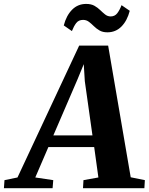

<svg xmlns="http://www.w3.org/2000/svg" viewBox="-98 -984 777 1004"><path d="M-77.5 0 -74.5 -42 -6.5 -56 316 -745.5H467.5L585.5 -57L659.5 -42L657 0H336L338.5 -42L416.5 -56L394.5 -215H155L86.5 -56L180.5 -42L177 0ZM181 -276H385.5L345.5 -559.5L340 -648.5L307.5 -569.5ZM463.5 -815Q439 -815 422.2 -824.8Q405.5 -834.5 392.5 -847.5Q379.5 -860.5 366.5 -870.2Q353.5 -880 336.5 -880Q313 -880 300.5 -863.5Q288 -847 278 -821.5L235.5 -851Q249 -903 279 -933.2Q309 -963.5 352.5 -963.5Q378.5 -963.5 395.8 -953.8Q413 -944 426 -931.2Q439 -918.5 451.5 -908.5Q464 -898.5 480 -898Q502.5 -898 515.2 -914.8Q528 -931.5 537.5 -957L580.5 -927.5Q567 -875.5 537 -845.2Q507 -815 463.5 -815Z"/></svg>

Font: Merriweather 48pt ExtraBold
Style: Italic
Weight: 800
Italic angle: -7.8°
Version: Version 2.101